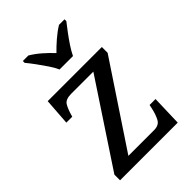

<svg xmlns="http://www.w3.org/2000/svg" viewBox="-220 -843 938 938"><g transform="rotate(-45 249.5 -374.0)"><path d="M41 0V-39.1L324.2 -467.8H171.9Q132.8 -467.8 120.1 -447.8Q107.4 -427.7 96.7 -388.7L95.7 -384.8H54.7L64.5 -523.4H438.5V-483.4L154.3 -55.7H332Q366.2 -55.7 378.9 -80.1Q391.6 -104.5 398.4 -135.7L403.3 -158.2H444.3L439.5 0ZM214.8 -591.8Q205.1 -614.3 187.5 -640.1Q169.9 -666 151.4 -691.4Q132.8 -716.8 117.2 -735.4V-748H155.3Q183.6 -731.4 211.4 -707Q239.3 -682.6 260.7 -659.2Q283.2 -682.6 311.5 -707Q339.8 -731.4 367.2 -748H405.3V-735.4Q390.6 -716.8 371.6 -691.4Q352.5 -666 335.4 -640.1Q318.4 -614.3 307.6 -591.8Z"/></g></svg>

Font: Noto Serif Todhri
Style: Regular
Weight: 400
Designer: Mikhail Merkuryev
Version: Version 1.000; ttfautohint (v1.8.4.7-5d5b)